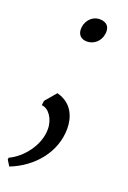

<svg xmlns="http://www.w3.org/2000/svg" viewBox="-158 -548 560 841"><g transform="rotate(20 121.5 -127.0)"><path d="M44.4 -56.6C76.2 -55.2 105.5 -15.6 105.5 33.7C105.5 110.4 44.9 183.1 -13.2 209L-14.2 217.8L2.4 244.6C107.9 203.6 184.6 111.3 184.6 2C184.6 -47.9 164.6 -110.8 90.8 -129.4L46.9 -77.6ZM91.8 -438C87.4 -404.3 106 -386.2 134.3 -386.2C165 -386.2 194.8 -408.7 199.7 -446.3C203.6 -475.6 190.9 -497.6 153.8 -497.6C124 -497.6 96.2 -473.1 91.8 -438Z"/></g></svg>

Font: Merriweather
Style: Light Italic
Weight: 300
Italic angle: -7.5°
Designer: Eben Sorkin
Foundry: Eben Sorkin
Version: Version 1.001